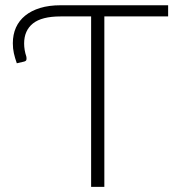

<svg xmlns="http://www.w3.org/2000/svg" viewBox="-20 -728 690 748"><path d="M216 -664Q142.5 -664 108.2 -636.5Q74 -609 74 -558.5Q74 -546 76.2 -532.8Q78.5 -519.5 82.5 -508Q84 -501.5 83 -495.8Q82 -490 73.5 -488L45.5 -481.5Q38 -502.5 34 -520.8Q30 -539 30 -559.5Q30 -593.5 42.2 -620.8Q54.5 -648 78.2 -667.2Q102 -686.5 136.5 -697Q171 -707.5 216 -707.5H635V-664H386.5V0H335V-664Z"/></svg>

Font: Lato Light
Style: Regular
Weight: 300
Designer: Lukasz Dziedzic
Foundry: tyPoland Lukasz Dziedzic
Version: Version 2.007; 2014-02-27